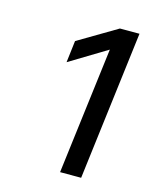

<svg xmlns="http://www.w3.org/2000/svg" viewBox="-72 -749 382 493"><g transform="rotate(15 119.5 -502.0)"><path d="M176 -641 77 -581 84 -639 187 -700H239L190 -304H134Z"/></g></svg>

Font: Haskoy
Style: Italic
Weight: 400
Designer: Ertekin Erdin
Foundry: Ertekin Erdin
Version: Version 2.000; ttfautohint (v1.8.4.7-5d5b)